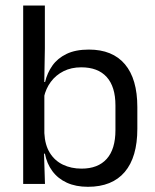

<svg xmlns="http://www.w3.org/2000/svg" viewBox="-20 -683 577 713"><path d="M306.5 10.7Q261.6 10.7 228.3 -4.5Q195.1 -19.7 174.5 -47.5Q153.9 -75.3 146.8 -112.3H120L144.7 -188.5Q146.9 -144.6 165.1 -115.3Q183.3 -86 213.9 -71.4Q244.4 -56.8 282.8 -56.8Q343.9 -56.8 376.3 -93Q408.7 -129.1 408.7 -199.9V-291.6Q408.7 -361 376.2 -397Q343.7 -433 281.7 -433Q244.7 -433 216 -418.6Q187.4 -404.2 168.8 -379.2Q150.2 -354.2 143.1 -321.8L124.3 -378.4H147.4Q155.2 -411.9 174.4 -439.2Q193.6 -466.5 227 -482.7Q260.4 -498.9 310 -498.9Q397.9 -498.9 444 -444.3Q490 -389.7 490 -285.4V-204.6Q490 -99.5 443.3 -44.4Q396.5 10.7 306.5 10.7ZM147 0H66.1V-662.5H146.6V-503.5L144.2 -363.5L144.7 -348.1V-143.9L143.3 -117.9Z"/></svg>

Font: Anek Kannada Medium
Style: Regular
Weight: 500
Designer: Vaishnavi Murthy, Maithili Shingre (Kannada) & Yesha Goshar (Latin)
Foundry: Ek Type
Version: Version 1.003